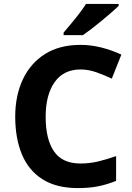

<svg xmlns="http://www.w3.org/2000/svg" viewBox="-20 -954 677 984"><path d="M393 -598Q306 -598 260 -533Q214 -468 214 -355Q214 -241 256.5 -178.5Q299 -116 393 -116Q437 -116 480.5 -126Q524 -136 575 -154V-27Q528 -8 482 1Q436 10 379 10Q269 10 197.5 -35.5Q126 -81 92 -163.5Q58 -246 58 -356Q58 -464 97 -547Q136 -630 210.5 -677Q285 -724 393 -724Q446 -724 499.5 -710.5Q553 -697 602 -674L553 -551Q513 -570 472.5 -584Q432 -598 393 -598ZM588 -924Q574 -910 551 -890Q528 -870 501.5 -848Q475 -826 449.5 -806.5Q424 -787 405 -774H306V-787Q322 -806 343.5 -831.5Q365 -857 386 -884.5Q407 -912 421 -934H588Z"/></svg>

Font: Noto Sans Tangsa
Style: Regular
Weight: 400
Designer: David Williams
Foundry: Google LLC
Version: Version 1.504